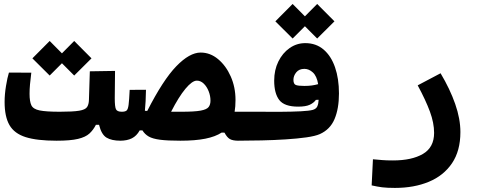

<svg xmlns="http://www.w3.org/2000/svg" viewBox="-20 -695 2384 955"><path d="M261.2 4.9Q164.1 4.9 107.7 -12.9Q51.3 -30.8 27.1 -72.8Q2.9 -114.7 2.9 -188Q2.9 -225.6 9.8 -267.3Q16.6 -309.1 24.4 -334L135.7 -333.5Q131.3 -298.8 129.2 -275.1Q127 -251.5 127 -228.5Q127 -190.4 136 -171.4Q145 -152.3 176.8 -145.8Q208.5 -139.2 276.9 -139.2Q343.3 -139.2 373.8 -144.3Q404.3 -149.4 413.1 -162.6Q421.9 -175.8 422.4 -198.7L426.8 -340.3L552.2 -342.3L550.8 -206.5Q550.8 -163.6 556.9 -151.4Q563 -139.2 585.9 -139.2Q622.6 -139.2 622.6 -75.7Q622.6 -34.2 610.1 -14.6Q597.7 4.9 580.1 4.9Q535.2 4.9 509.8 -10.5Q484.4 -25.9 472.7 -74.2H457Q444.3 -48.8 425 -31Q405.8 -13.2 368.2 -4.2Q330.6 4.9 261.2 4.9ZM349.1 -319.3 288.1 -380.4 227.1 -319.3 141.1 -404.8 227.1 -491.2 288.1 -429.7 349.1 -491.2 435.1 -404.8Z M1166 4.9Q1137.7 4.9 1123.3 -3.4Q1108.9 -11.7 1096.7 -35.2L1082.5 -35.6Q1051.3 -15.1 1001 -5.1Q950.7 4.9 877 4.9Q812.5 4.9 775.6 0Q738.8 -4.9 719.5 -16.1Q700.2 -27.3 688.5 -46.4H674.8Q659.7 -19 636 -7.1Q612.3 4.9 577.1 4.9L585.9 -139.2Q602.1 -139.2 609.4 -145Q616.7 -150.9 619.6 -173.8Q622.6 -196.8 625 -248L706.1 -248.5Q705.1 -186.5 700.7 -144Q706.5 -143.6 712.4 -143.1Q791 -297.4 856.9 -365.5Q922.9 -433.6 978 -433.6Q1025.4 -433.6 1064.7 -400.9Q1104 -368.2 1127.7 -314.7Q1151.4 -261.2 1151.4 -197.8Q1151.4 -164.6 1147 -139.2Q1157.7 -139.2 1171.9 -139.2Q1208.5 -139.2 1208.5 -75.7Q1208.5 -34.2 1196 -14.6Q1183.6 4.9 1166 4.9ZM831.1 -139.2Q854.5 -139.2 882.3 -139.2Q947.3 -139.2 977.8 -144.8Q1008.3 -150.4 1017.6 -162.6Q1026.9 -174.8 1026.9 -194.3Q1026.9 -218.3 1017.8 -241.2Q1008.8 -264.2 993.4 -279.1Q978 -293.9 959 -293.9Q936 -293.9 902.3 -253.4Q868.7 -212.9 831.1 -139.2Z M1162.1 4.9 1171.9 -139.2Q1191.4 -139.2 1210.9 -139.2Q1230.5 -139.2 1249.5 -139.2Q1314.9 -138.7 1373.8 -138.9Q1432.6 -139.2 1475.3 -141.4Q1518.1 -143.6 1535.6 -148.4Q1552.7 -153.3 1558.3 -166Q1564 -178.7 1564.9 -198.7L1551.3 -198.2Q1540.5 -183.1 1520.5 -173.8Q1500.5 -164.6 1462.9 -164.6Q1394.5 -164.6 1369.1 -197.5Q1343.8 -230.5 1343.8 -293.9Q1343.8 -346.7 1364.5 -388.9Q1385.3 -431.2 1420.4 -455.8Q1455.6 -480.5 1498.5 -480.5Q1552.2 -480.5 1589.6 -448.5Q1627 -416.5 1646.5 -360.1Q1666 -303.7 1666 -230Q1666 -154.8 1644 -102.8Q1622.1 -50.8 1570.3 -27.8Q1548.3 -18.1 1503.7 -11.7Q1459 -5.4 1401.1 -1.7Q1343.3 2 1281 3.4Q1218.8 4.9 1162.1 4.9ZM1562.5 -276.4Q1555.7 -316.9 1536.1 -334.7Q1516.6 -352.5 1494.1 -352.5Q1467.8 -352.5 1453.6 -335.2Q1439.5 -317.9 1439.5 -297.9Q1439.5 -276.9 1451.7 -272.2Q1463.9 -267.6 1493.7 -267.6Q1514.6 -267.6 1530.5 -269.8Q1546.4 -272 1562.5 -276.4ZM1557.6 -503.4 1496.6 -564.5 1435.5 -503.4 1349.6 -588.9 1435.5 -675.3 1496.6 -613.8 1557.6 -675.3 1643.6 -588.9Z M1944.3 239.7Q1905.3 239.7 1880.6 236.6Q1856 233.4 1828.6 227.1L1835 97.2Q1862.8 99.6 1882.3 101.3Q1901.9 103 1934.6 103Q2028.3 103 2083.7 70.6Q2139.2 38.1 2139.2 -34.2Q2139.2 -83.5 2118.4 -139.9Q2097.7 -196.3 2057.6 -270.5L2171.4 -330.6Q2218.3 -252 2244.1 -178Q2270 -104 2270 -38.1Q2270 55.2 2228.3 116.9Q2186.5 178.7 2113 209.2Q2039.6 239.7 1944.3 239.7Z"/></svg>

Font: Cascadia Mono PL
Style: Bold
Weight: 700
Monospace: yes
Designer: Aaron Bell
Foundry: Saja Typeworks
Version: Version 2404.023; ttfautohint (v1.8.4)